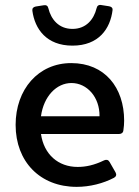

<svg xmlns="http://www.w3.org/2000/svg" viewBox="-20 -727 550 762"><path d="M267.6 -545.9C372.1 -545.9 418 -613.3 426.8 -687.5C427.7 -695.3 422.9 -700.2 413.1 -702.1L381.8 -707C372.1 -709 365.2 -704.1 363.3 -694.3C352.5 -650.4 322.3 -612.3 267.6 -612.3C212.9 -612.3 182.6 -650.4 171.9 -694.3C169.9 -704.1 163.1 -708 153.3 -706.1L122.1 -701.2C112.3 -699.2 107.4 -694.3 108.4 -684.6C118.2 -611.3 165 -545.9 267.6 -545.9ZM472.7 -248C472.7 -378.9 396.5 -476.6 262.7 -476.6C131.8 -476.6 42 -372.1 42 -231.4C42 -85 139.6 14.6 284.2 14.6C336.9 14.6 389.6 1 432.6 -21.5C441.4 -26.4 443.4 -34.2 438.5 -43L415 -84C410.2 -92.8 402.3 -94.7 393.6 -90.8C353.5 -71.3 320.3 -64.5 288.1 -64.5C210.9 -64.5 154.3 -114.3 142.6 -195.3H453.1C461.9 -195.3 468.8 -200.2 469.7 -210C471.7 -222.7 472.7 -236.3 472.7 -248ZM375 -265.6H142.6C153.3 -344.7 204.1 -397.5 263.7 -397.5C325.2 -397.5 376 -341.8 375 -265.6Z"/></svg>

Font: Ed Sans Neue Medium
Style: Regular
Weight: 500
Designer: Stephen Hutchings
Version: Version 1.004;PS 001.004;hotconv 1.0.88;makeotf.lib2.5.64775